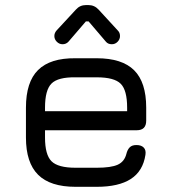

<svg xmlns="http://www.w3.org/2000/svg" viewBox="-20 -720 664 740"><path d="M153.5 -218V-190Q153.5 -123.5 178.5 -98.5Q203.5 -73.5 271 -73.5H353Q408 -73.5 433.8 -85.2Q459.5 -97 467 -126.5Q471 -143 479.8 -152Q488.5 -161 506 -161Q524.5 -161 534 -151.2Q543.5 -141.5 540.5 -123Q531 -60.5 484.2 -30.2Q437.5 0 353 0H271Q173.5 0 126.8 -46.5Q80 -93 80 -190V-305Q80 -404 126.8 -450.2Q173.5 -496.5 271 -495.5H353Q450.5 -495.5 497 -449.2Q543.5 -403 543.5 -305V-255Q543.5 -218 507 -218ZM271 -422Q203.5 -423 178.5 -398Q153.5 -373 153.5 -305V-291.5H470V-305Q470 -372.5 445.2 -397.2Q420.5 -422 353 -422ZM221 -549.5Q208.5 -549.5 199 -559Q189.5 -568.5 189.5 -581Q189.5 -587.5 191.8 -592.8Q194 -598 198 -602.5L272.5 -683Q288 -700.5 311.5 -700.5H320.5Q344 -700.5 360 -683L434 -602.5Q438.5 -598 440.5 -592.8Q442.5 -587.5 442.5 -581Q442.5 -568.5 433.2 -559Q424 -549.5 411 -549.5Q396 -549.5 388 -559.5L321.5 -637.5H311L244 -559.5Q235 -549.5 221 -549.5Z"/></svg>

Font: Jura Light SemiBold
Style: Regular
Weight: 600
Version: Version 5.106